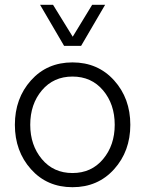

<svg xmlns="http://www.w3.org/2000/svg" viewBox="-20 -770 605 800"><path d="M247 -579 147 -750H201L283 -617L364 -750H418L318 -579ZM455.5 -65Q388 10 282 10Q176 10 109 -65Q42 -140 42 -250Q42 -360 109 -435Q176 -510 282 -510Q388 -510 455.5 -435Q523 -360 523 -250Q523 -140 455.5 -65ZM458 -250Q458 -336 409.5 -393.5Q361 -451 282 -451Q203 -451 154.5 -393.5Q106 -336 106 -250Q106 -165 154.5 -107Q203 -49 282 -49Q361 -49 409.5 -107Q458 -165 458 -250Z"/></svg>

Font: Orkney Light
Style: Regular
Weight: 300
Designer: Samuel Oakes and Alfredo Marco Pradil
Foundry: Alfredo Marco Pradil
Version: 1.0; ttfautohint (v1.5)